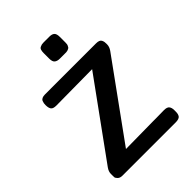

<svg xmlns="http://www.w3.org/2000/svg" viewBox="-258 -1057 1187 1187"><g transform="rotate(-45 336.0 -463.5)"><path d="M60.1 -48.8V-58.1Q60.1 -79.1 75.2 -100.1L436 -598.1L121.1 -595.2Q92.3 -595.2 83.7 -607.7Q75.2 -620.1 75.2 -644Q75.2 -653.8 76.2 -659.9Q77.1 -666 80.6 -675Q84 -684.1 94 -689Q104 -693.8 119.1 -693.8H565.9Q581.1 -693.8 590.6 -689.9Q600.1 -686 604 -677.5Q607.9 -668.9 608.9 -662.4Q609.9 -655.8 609.9 -646V-641.1Q609.9 -620.1 595.2 -599.1L234.9 -101.1L474.1 -104H502.9Q557.1 -105 570.8 -105Q597.7 -105 606.9 -93Q616.2 -81.1 616.2 -60.1V-45.9Q616.2 -24.9 607.7 -12.9Q599.1 -1 571.8 0H103Q82 0 71.5 -11Q61 -22 60.5 -28.8Q60.1 -35.6 60.1 -48.8ZM294.4 -832V-878.9Q294.4 -896 297.9 -906.5Q301.3 -917 311.3 -921.1Q321.3 -925.3 324.2 -925.8Q327.1 -926.3 339.4 -927.2H391.1Q414.1 -927.2 425 -917.2Q436 -907.2 436 -879.9V-831.1Q436 -823.2 435.1 -817.1Q434.1 -811 431.6 -806.6Q429.2 -802.2 427.2 -798.6Q425.3 -794.9 421.4 -793Q417.5 -791 414.8 -789.6Q412.1 -788.1 408.2 -787.1Q404.3 -786.1 402.3 -786.1Q400.4 -786.1 396.5 -785.2H392.1H340.3Q319.3 -785.2 306.9 -794.7Q294.4 -804.2 294.4 -832Z"/></g></svg>

Font: CMU Sans Serif
Style: Bold
Weight: 700
Version: Version 0.7.0